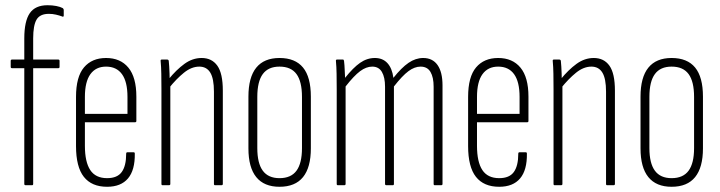

<svg xmlns="http://www.w3.org/2000/svg" viewBox="-20 -709 2755 735"><path d="M78 0Q73 0 73 -5V-448H26Q21 -448 21 -453V-476Q21 -481 26 -481H73V-562Q73 -628 94 -658.5Q115 -689 162 -689Q180 -689 195.5 -686Q211 -683 220 -678Q224 -675 224 -671V-649Q224 -647 222.5 -645.5Q221 -644 218 -646Q207 -650 194 -653Q181 -656 167 -656Q133 -656 120 -634Q107 -612 107 -562V-481H203Q208 -481 208 -476V-453Q208 -448 203 -448H107V-5Q107 0 103 0Z M390 6Q331 6 301 -32Q271 -70 271 -150V-338Q271 -415 301.5 -451Q332 -487 386 -487Q441 -487 471.5 -450Q502 -413 502 -339V-246Q502 -241 497 -241H305V-151Q305 -89 325.5 -58Q346 -27 390 -27Q429 -27 446 -50.5Q463 -74 463 -120Q463 -126 467 -126H492Q496 -126 496 -121Q497 -58 470 -26Q443 6 390 6ZM305 -273H468V-338Q468 -396 447 -425Q426 -454 386 -454Q347 -454 326 -425Q305 -396 305 -338Z M803 0Q799 0 799 -5V-358Q799 -408 785 -431Q771 -454 743 -454Q713 -454 684 -430.5Q655 -407 627 -372L625 -405Q655 -442 686 -464.5Q717 -487 752 -487Q791 -487 812 -457.5Q833 -428 833 -362V-5Q833 0 828 0ZM602 0Q598 0 598 -5V-367Q598 -399 597.5 -426.5Q597 -454 595 -475Q594 -481 599 -481H620Q625 -481 626 -476Q628 -457 629 -428Q630 -399 630 -384L632 -381V-5Q632 0 627 0Z M1050 6Q991 6 961 -31Q931 -68 931 -141V-339Q931 -413 961 -450Q991 -487 1050 -487Q1110 -487 1140 -450.5Q1170 -414 1170 -339V-141Q1170 -68 1140 -31Q1110 6 1050 6ZM1050 -27Q1094 -27 1115 -55.5Q1136 -84 1136 -142V-338Q1136 -397 1115 -425.5Q1094 -454 1050 -454Q1007 -454 986 -425.5Q965 -397 965 -338V-142Q965 -84 986 -55.5Q1007 -27 1050 -27Z M1273 0Q1269 0 1269 -5V-367Q1269 -399 1268.5 -426.5Q1268 -454 1266 -475Q1265 -481 1270 -481H1293Q1296 -481 1297 -476Q1299 -459 1299.5 -442Q1300 -425 1301 -411Q1332 -450 1358.5 -468.5Q1385 -487 1415 -487Q1445 -487 1463 -467.5Q1481 -448 1486 -411Q1517 -450 1544 -468.5Q1571 -487 1600 -487Q1636 -487 1655 -460Q1674 -433 1674 -382V-5Q1674 0 1669 0H1644Q1640 0 1640 -5V-377Q1640 -413 1628 -433.5Q1616 -454 1590 -454Q1567 -454 1543.5 -436.5Q1520 -419 1488 -378V-5Q1488 0 1484 0H1459Q1454 0 1454 -5V-377Q1454 -413 1442 -433.5Q1430 -454 1405 -454Q1382 -454 1358.5 -436.5Q1335 -419 1303 -378V-5Q1303 0 1298 0Z M1891 6Q1832 6 1802 -32Q1772 -70 1772 -150V-338Q1772 -415 1802.5 -451Q1833 -487 1887 -487Q1942 -487 1972.5 -450Q2003 -413 2003 -339V-246Q2003 -241 1998 -241H1806V-151Q1806 -89 1826.5 -58Q1847 -27 1891 -27Q1930 -27 1947 -50.5Q1964 -74 1964 -120Q1964 -126 1968 -126H1993Q1997 -126 1997 -121Q1998 -58 1971 -26Q1944 6 1891 6ZM1806 -273H1969V-338Q1969 -396 1948 -425Q1927 -454 1887 -454Q1848 -454 1827 -425Q1806 -396 1806 -338Z M2304 0Q2300 0 2300 -5V-358Q2300 -408 2286 -431Q2272 -454 2244 -454Q2214 -454 2185 -430.5Q2156 -407 2128 -372L2126 -405Q2156 -442 2187 -464.5Q2218 -487 2253 -487Q2292 -487 2313 -457.5Q2334 -428 2334 -362V-5Q2334 0 2329 0ZM2103 0Q2099 0 2099 -5V-367Q2099 -399 2098.5 -426.5Q2098 -454 2096 -475Q2095 -481 2100 -481H2121Q2126 -481 2127 -476Q2129 -457 2130 -428Q2131 -399 2131 -384L2133 -381V-5Q2133 0 2128 0Z M2551 6Q2492 6 2462 -31Q2432 -68 2432 -141V-339Q2432 -413 2462 -450Q2492 -487 2551 -487Q2611 -487 2641 -450.5Q2671 -414 2671 -339V-141Q2671 -68 2641 -31Q2611 6 2551 6ZM2551 -27Q2595 -27 2616 -55.5Q2637 -84 2637 -142V-338Q2637 -397 2616 -425.5Q2595 -454 2551 -454Q2508 -454 2487 -425.5Q2466 -397 2466 -338V-142Q2466 -84 2487 -55.5Q2508 -27 2551 -27Z"/></svg>

Font: Sofia Sans Extra Condensed ExtraLight
Style: Regular
Weight: 250
Designer: Botio Nikoltchev, Ani Petrova
Foundry: lettersoup
Version: Version 4.101